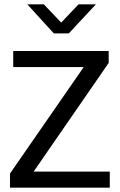

<svg xmlns="http://www.w3.org/2000/svg" viewBox="-20 -865 551 885"><path d="M481 -630V-575L135 -74H486V0H26V-65L366 -556H41V-630ZM106 -845H182L262 -761L342 -845H422L297 -711H228Z"/></svg>

Font: Ek Mukta
Style: Regular
Weight: 400
Designer: Girish Dalvi and Yashodeep Gholap
Foundry: Ek Type
Version: Version 2.538;PS 1.001;hotconv 16.6.51;makeotf.lib2.5.65220;